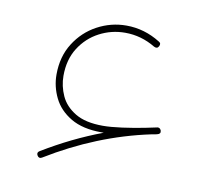

<svg xmlns="http://www.w3.org/2000/svg" viewBox="-51 -410 533 477"><g transform="rotate(10 215.5 -171.5)"><path d="M70.8 4.4Q66.4 -2.9 73.7 -7.3Q147 -51.8 222.7 -80.1Q219.7 -80.1 217.3 -80.1Q169.4 -80.1 139.4 -97.9Q109.4 -115.7 95.7 -143.8Q82 -171.9 82 -202.1Q82 -247.6 103.3 -281.2Q124.5 -314.9 158.9 -333.5Q193.4 -352.1 232.4 -352.1Q277.8 -352.1 317.9 -327.1Q325.2 -323.2 320.8 -315.4Q316.9 -308.1 308.6 -312.5Q272.9 -334 232.4 -334Q197.8 -334 167.5 -318.1Q137.2 -302.2 118.4 -272.7Q99.6 -243.2 99.6 -202.1Q99.6 -176.3 110.6 -152.1Q121.6 -127.9 147.5 -112.3Q173.3 -96.7 217.3 -96.7Q236.8 -96.7 265.4 -100.6Q293.9 -104.5 321.3 -109.9Q336.4 -113.3 351.6 -116.2Q353 -116.7 354.5 -116.2Q357.9 -115.7 359.9 -112.3Q360.4 -112.3 360.4 -111.8Q360.4 -111.3 360.8 -110.8Q361.3 -110.4 361.3 -109.4Q363.3 -101.6 354.5 -99.6Q351.1 -99.1 348.1 -98.1Q343.8 -97.7 339.8 -96.7Q206.1 -68.4 82.5 7.3Q75.2 11.7 70.8 4.4Z"/></g></svg>

Font: Mikhak Thin
Style: Regular
Weight: 100
Designer: Amin Abedi
Version: Version 3.3